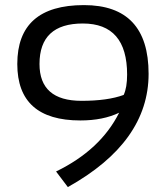

<svg xmlns="http://www.w3.org/2000/svg" viewBox="-20 -720 655 764"><path d="M571.3 -426.3Q571.3 -154.8 250 24.4L203.1 -37.6Q379.9 -123.5 454.1 -271.5Q390.1 -240.7 299.8 -240.7Q48.8 -240.7 48.8 -465.3Q48.8 -699.7 314 -699.7Q571.3 -699.7 571.3 -426.3ZM309.6 -626.5Q137.2 -626.5 137.2 -465.3Q137.2 -318.8 304.2 -318.8Q408.7 -318.8 472.2 -342.3Q485.8 -371.6 485.8 -423.3Q485.8 -626.5 309.6 -626.5Z"/></svg>

Font: Voltera
Style: Regular
Weight: 400
Designer: Bernd Montag
Version: Version 1.301